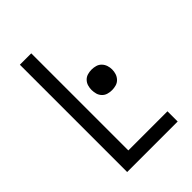

<svg xmlns="http://www.w3.org/2000/svg" viewBox="-215 -832 930 930"><g transform="rotate(-45 250.0 -367.5)"><path d="M96 0V-735H174V-70H442V0ZM325 -332Q311 -332 297 -336Q283 -340 273 -350.5Q263 -361 259 -374.5Q255 -388 255 -403Q255 -417 259 -430.5Q263 -444 273 -454.5Q283 -465 297 -469Q311 -473 325 -473Q339 -473 353 -469Q367 -465 377 -454.5Q387 -444 391.5 -430.5Q396 -417 396 -403Q396 -388 391.5 -374.5Q387 -361 377 -350.5Q367 -340 353 -336Q339 -332 325 -332Z"/></g></svg>

Font: Iosevka SS18
Style: Regular
Weight: 400
Monospace: yes
Designer: Belleve Invis
Foundry: Belleve Invis
Version: Version 25.1.1; ttfautohint (v1.8.4)